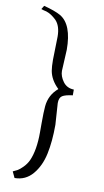

<svg xmlns="http://www.w3.org/2000/svg" viewBox="-104 -807 569 1053"><g transform="rotate(10 181.0 -281.0)"><path d="M219 -248 227 -128Q227 -35 212 35Q197 105 157.5 151.5Q118 198 57 198L41 164Q57 157 67.5 151Q78 145 95.5 127.5Q113 110 124 87Q151 27 151 -72V-122Q151 -188 154 -219Q160 -283 209 -324Q165 -366 156 -416Q152 -440 152 -477L155 -606Q155 -666 126 -696Q98 -723 70 -732Q65 -733 53 -736L41 -740L53 -760Q115 -744 147 -726Q217 -685 217 -544L211 -426Q211 -396 232.5 -366.5Q254 -337 293 -336V-304Q252 -299 235.5 -288.5Q219 -278 219 -248Z"/></g></svg>

Font: Montaga
Style: Regular
Weight: 400
Designer: Alejandra Rodriguez
Foundry: Alejandra Rodriguez
Version: Version 1.001